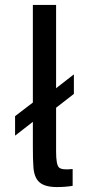

<svg xmlns="http://www.w3.org/2000/svg" viewBox="-20 -750 354 777"><path d="M279 -449V-370L207 -314V-136Q207 -84 218.5 -72.5Q230 -61 274 -66V2Q246 7 210 7Q161 7 139 -13Q117 -33 115 -78Q113 -101 113 -159V-257L41 -201V-280L113 -335V-730H207V-393Z"/></svg>

Font: Nacelle
Style: Regular
Weight: 400
Designer: Sora Sagano
Foundry: Sora Sagano
Version: Version 1.000;FEAKit 1.0